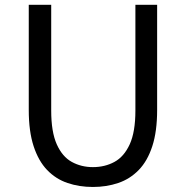

<svg xmlns="http://www.w3.org/2000/svg" viewBox="-20 -753 761 787"><path d="M360.8 13.4Q304.7 13.4 256.8 -2.9Q208.8 -19.2 173.2 -56.1Q137.7 -93 117.8 -153.8Q97.9 -214.5 97.9 -302.4V-733.4H189.9V-299.9Q189.9 -212.2 212.7 -161.4Q235.5 -110.5 274.3 -89.3Q313.1 -68 360.8 -68Q409.8 -68 449 -89.3Q488.3 -110.5 511.7 -161.4Q535 -212.2 535 -299.9V-733.4H624.1V-302.4Q624.1 -214.5 604.3 -153.8Q584.6 -93 548.6 -56.1Q512.7 -19.2 464.6 -2.9Q416.5 13.4 360.8 13.4Z"/></svg>

Font: Noto Sans JP
Style: Regular
Weight: 100
Designer: Ryoko NISHIZUKA 西塚涼子 (kana, bopomofo & ideographs); Paul D. Hunt (Latin, Greek & Cyrillic); Sandoll Communications 산돌커뮤니
Foundry: Adobe
Version: Version 2.004;hotconv 1.0.118;makeotfexe 2.5.65603